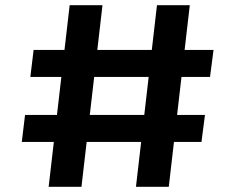

<svg xmlns="http://www.w3.org/2000/svg" viewBox="-20 -720 940 740"><path d="M504 0 585 -700H711.5L630.5 0ZM64 -173 76.5 -277H770L756.5 -173ZM167.5 0 248.5 -700H375L294 0ZM97 -423.5 109.5 -527.5H803L789.5 -423.5Z"/></svg>

Font: Trispace Thin SemiBold
Style: Regular
Weight: 600
Version: Version 1.210